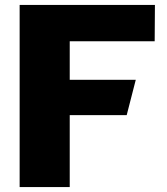

<svg xmlns="http://www.w3.org/2000/svg" viewBox="-20 -762 682 782"><path d="M60 -742V0H264V-293H496L533 -437H264V-594H610L611 -742Z"/></svg>

Font: Bisquit Text
Style: Bold
Weight: 800
Version: Version 1.004;Glyphs 3.2.3 (3260)